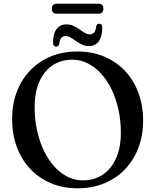

<svg xmlns="http://www.w3.org/2000/svg" viewBox="-20 -993 834 1031"><path d="M395 -716.5Q474.5 -716.5 539.5 -689.2Q604.5 -662 651.2 -612.2Q698 -562.5 723.2 -494.8Q748.5 -427 748.5 -345.5Q748.5 -266 723.2 -199.5Q698 -133 651.5 -84.2Q605 -35.5 540.2 -8.8Q475.5 18 396.5 18Q318 18 253.5 -9.2Q189 -36.5 142.2 -86.2Q95.5 -136 70.2 -204Q45 -272 45 -353.5Q45 -433 70 -499.2Q95 -565.5 141.5 -614.2Q188 -663 252.2 -689.8Q316.5 -716.5 395 -716.5ZM629 -280.5Q629 -346.5 615.8 -405.8Q602.5 -465 578.8 -513.8Q555 -562.5 522.5 -598Q490 -633.5 451 -653Q412 -672.5 368.5 -672.5Q308 -672.5 262.2 -642Q216.5 -611.5 191.2 -554.5Q166 -497.5 166 -418Q166 -352 179 -292.5Q192 -233 215.5 -184.2Q239 -135.5 271.2 -99.5Q303.5 -63.5 342.5 -44Q381.5 -24.5 424.5 -24.5Q486 -24.5 532 -55.2Q578 -86 603.5 -143.5Q629 -201 629 -280.5ZM458 -745.5Q437 -745.5 419.8 -753.8Q402.5 -762 387.8 -772.8Q373 -783.5 359.2 -791.5Q345.5 -799.5 332 -799.5Q302 -799.5 298 -756.5Q295.5 -743 281.5 -743Q265 -743 265 -763.5Q265 -812.5 284 -837.2Q303 -862 336 -862Q357.5 -862 374.5 -854Q391.5 -846 406.2 -835.5Q421 -825 434.8 -816.8Q448.5 -808.5 462.5 -808.5Q493 -808.5 496.5 -851Q499 -865.5 513 -865.5Q529 -865.5 529 -844.5Q529 -795 510 -770.2Q491 -745.5 458 -745.5ZM258.5 -946Q258.5 -959.5 265.2 -966.2Q272 -973 284 -973H509.5Q522 -973 528.5 -966.5Q535 -960 535 -946.5Q535 -933 528.5 -926.2Q522 -919.5 509.5 -919.5H284Q272 -919.5 265.2 -926.2Q258.5 -933 258.5 -946Z"/></svg>

Font: Fraunces Wonky
Style: Regular
Weight: 400
Version: Version 1.000;[b76b70a41]